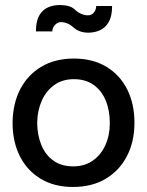

<svg xmlns="http://www.w3.org/2000/svg" viewBox="-20 -731 585 764"><path d="M270 13Q196 13 142 -19.5Q88 -52 59 -109.5Q30 -167 30 -243Q31 -319 60.5 -376Q90 -433 144.5 -465.5Q199 -498 274 -498Q349 -498 403 -465.5Q457 -433 486 -375.5Q515 -318 515 -242Q515 -167 485 -109.5Q455 -52 400.5 -19.5Q346 13 270 13ZM271 -69Q317 -69 349.5 -92Q382 -115 399.5 -154Q417 -193 417 -241Q417 -292 400.5 -331.5Q384 -371 352 -393.5Q320 -416 274 -416Q229 -416 196.5 -393Q164 -370 146.5 -331Q129 -292 128 -244Q128 -194 144.5 -154Q161 -114 193 -91.5Q225 -69 271 -69ZM363 -707Q362 -690 352.5 -680Q343 -670 330 -670Q317 -670 304 -675.5Q291 -681 280 -691Q269 -702 253.5 -706.5Q238 -711 218 -711Q192 -711 170.5 -701.5Q149 -692 136 -669Q123 -646 123 -606H188Q189 -622 199.5 -632.5Q210 -643 222 -643Q235 -643 247.5 -638Q260 -633 272 -622Q283 -612 298 -606.5Q313 -601 331 -601Q357 -601 378.5 -611Q400 -621 413 -644Q426 -667 426 -707Z"/></svg>

Font: Catamaran Medium
Style: Regular
Weight: 500
Designer: Pria Ravichandran
Version: Version 2.000